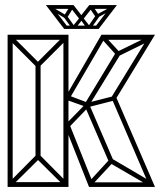

<svg xmlns="http://www.w3.org/2000/svg" viewBox="-20 -737 636 757"><path d="M10 0V-19H250V0ZM23 0 10 -12 122 -125 135 -111ZM237 0 125 -111 138 -125 250 -12ZM10 0V-600H30V0ZM120 -109V-490H140V-109ZM230 0V-600H250V0ZM122 -475 10 -587 23 -600 135 -488ZM15 -580V-600H250V-580ZM137 -475 124 -488 236 -600 249 -587ZM432 -339 417 -350 570 -600H591ZM372 -580 380 -600H577V-580ZM249 -339 243 -363 380 -600 400 -598ZM591 0 568 -6 422 -345 438 -354ZM348 -12 331 0 246 -215 252 -252ZM410 -96 419 -113 577 -20 565 -6ZM331 0V-18H572L591 0ZM345 -10 326 -15 413 -110 425 -96ZM426 -107 411 -95 312 -324 332 -325ZM328 -316 312 -324 441 -537 460 -531ZM440 -512 444 -534 573 -597 576 -579ZM432 -359 439 -343 326 -314V-332ZM377 -588 395 -593 452 -531 440 -518ZM323 -333 332 -318 250 -233 238 -246ZM321 -315 240 -344 242 -364 332 -330ZM181 -717 253 -623H233L161 -717ZM427 -717 421 -702H339V-717ZM441 -717 369 -623H349L421 -717ZM416 -709 420 -698 364 -667 358 -678ZM344 -716 367 -682 355 -673 334 -704ZM352 -717 308 -661 298 -674 332 -717ZM301 -676 333 -635 324 -623 301 -655ZM270 -717 304 -673 294 -661 250 -717ZM364 -636V-623H293V-636ZM310 -636V-623H239V-636ZM263 -717V-702H181L175 -717ZM258 -716 267 -703 246 -669 235 -679ZM377 -679 337 -623H321L360 -680ZM301 -676V-655L276 -623L268 -635ZM242 -678 281 -623H265L226 -677ZM186 -709 244 -675 243 -661 182 -698Z"/></svg>

Font: Octagon Variable
Style: Regular
Weight: 400
Designer: Alexander Royter, Emma Schmalisch, Felix Willnauer, Friederike Temme, Greta Wachholz, Jason Tsiakas, Julia Baskal, Julia
Foundry: Type Design @ HAW Hamburg
Version: Version 1.000